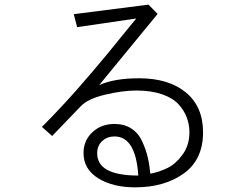

<svg xmlns="http://www.w3.org/2000/svg" viewBox="-20 -765 1040 825"><path d="M160.2 -219.7Q200.2 -259.8 241.2 -303.7Q282.2 -347.7 311 -380.4Q339.8 -413.1 381.8 -462.4Q423.8 -511.7 442.9 -535.2Q461.9 -558.6 506.8 -613.8Q551.8 -668.9 565.4 -685.5L311.5 -648.4L296.9 -704.1L618.2 -745.1L657.2 -705.1L406.2 -399.4Q471.7 -428.7 577.1 -428.7Q705.1 -428.7 778.8 -367.7Q852.5 -306.6 852.5 -196.3Q852.5 -79.1 769.5 -19.5Q686.5 40 560.5 40Q464.8 40 401.9 1Q338.9 -38.1 338.9 -107.4Q338.9 -161.1 377 -196.8Q415 -232.4 471.7 -232.4Q514.6 -232.4 544.9 -212.4Q575.2 -192.4 591.3 -156.7Q607.4 -121.1 614.7 -89.8Q622.1 -58.6 626 -18.6Q666 -26.4 701.2 -43.9Q736.3 -61.5 765.1 -101.6Q793.9 -141.6 793.9 -196.3Q793.9 -229.5 782.7 -259.8Q771.5 -290 747.1 -316.9Q722.7 -343.8 676.3 -359.9Q629.9 -376 566.4 -376Q506.8 -376 432.6 -358.4Q358.4 -340.8 328.1 -309.6L204.1 -180.7ZM397.5 -106.4Q397.5 -10.7 574.2 -10.7Q563.5 -178.7 471.7 -178.7Q440.4 -178.7 418.9 -158.7Q397.5 -138.7 397.5 -106.4Z"/></svg>

Font: Gothic A1 Light
Style: Regular
Weight: 300
Version: Version 2.50